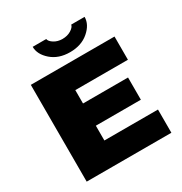

<svg xmlns="http://www.w3.org/2000/svg" viewBox="-200 -1034 1122 1182"><g transform="rotate(-30 361.0 -442.5)"><path d="M475 -885H570Q570 -831 518 -786Q466 -741 385 -741Q304 -741 252.5 -786Q201 -831 201 -885H297Q300 -867 325.5 -851Q351 -835 385 -835Q420 -835 446 -851Q472 -867 475 -885ZM676 0H74V-688H669V-523H295V-428H615V-270H295V-165H676Z"/></g></svg>

Font: Archicoco
Style: Regular
Weight: 400
Designer: Hector Gatti
Foundry: Hector Gatti
Version: 1.002